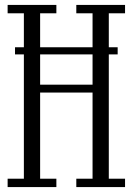

<svg xmlns="http://www.w3.org/2000/svg" viewBox="-20 -760 540 780"><path d="M11 0V-34H77V-539H41V-568H77V-706H11V-740H209V-706H143V-568H356V-706H290V-740H488V-706H422V-568H458V-539H422V-34H488V0H290V-34H356V-384H143V-34H209V0ZM143 -416H356V-539H143Z"/></svg>

Font: Xanh Mono
Style: Regular
Weight: 400
Monospace: yes
Designer: Lam Bao, Duy Dao
Foundry: Yellow Type Foundry
Version: Version 3.101; ttfautohint (v1.8.3)